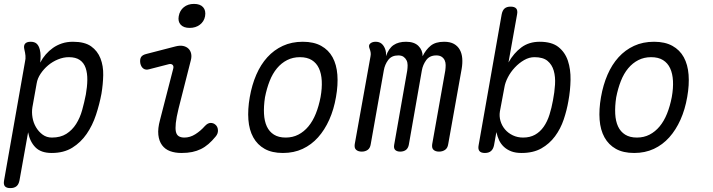

<svg xmlns="http://www.w3.org/2000/svg" viewBox="-32 -774 3652 984"><path d="M174 -453Q186 -476 202.5 -495Q219 -514 239.5 -528.5Q260 -543 285.5 -551.5Q311 -560 342 -560Q402 -560 435 -536.5Q468 -513 483 -474.5Q498 -436 497 -389Q496 -342 488 -294Q478 -240 460 -185.5Q442 -131 412 -87.5Q382 -44 338.5 -17Q295 10 233 10Q178 10 149.5 -19Q121 -48 112 -96L68 150Q64 171 52.5 180.5Q41 190 21 190Q1 190 -7 180.5Q-15 171 -11 150L96 -457Q100 -473 98.5 -488.5Q97 -504 93 -520Q88 -540 96.5 -550Q105 -560 125 -560Q145 -560 156 -550Q167 -540 172 -520Q176 -504 176 -487Q176 -470 174 -453ZM321 -481Q293 -481 265 -469.5Q237 -458 214.5 -439Q192 -420 176 -396Q160 -372 156 -347L134 -224Q130 -199 134.5 -172Q139 -145 152.5 -122Q166 -99 186.5 -84Q207 -69 234 -69Q278 -69 308 -88Q338 -107 358 -138.5Q378 -170 389 -209.5Q400 -249 408 -290Q415 -329 415.5 -364Q416 -399 407 -425.5Q398 -452 377 -466.5Q356 -481 321 -481Z M732 -419Q715 -414 703 -422.5Q691 -431 687 -450Q684 -470 691 -481.5Q698 -493 720 -498L867 -536Q890 -542 906.5 -538.5Q923 -535 933.5 -525Q944 -515 947.5 -499.5Q951 -484 946 -465L883 -217Q872 -172 869 -143.5Q866 -115 869.5 -99Q873 -83 884 -76Q895 -69 913 -69Q942 -69 969 -86Q996 -103 1018 -128Q1033 -144 1047.5 -144Q1062 -144 1072 -135Q1084 -125 1085 -107Q1086 -89 1073 -74Q1055 -52 1036.5 -36Q1018 -20 997.5 -10Q977 0 953 5Q929 10 898 10Q865 10 839.5 0.5Q814 -9 798.5 -30Q783 -51 779.5 -83Q776 -115 788 -159L856 -423Q859 -436 852 -442Q845 -448 833 -445ZM940 -631Q909 -631 894 -647.5Q879 -664 884 -691Q889 -720 910 -737Q931 -754 962 -754Q994 -754 1009 -737Q1024 -720 1019 -691Q1014 -664 992.5 -647.5Q971 -631 940 -631Z M1418 10Q1362 10 1324.5 -11Q1287 -32 1266 -70Q1245 -108 1241 -160.5Q1237 -213 1248 -276Q1259 -339 1281.5 -391Q1304 -443 1338 -480.5Q1372 -518 1417.5 -539Q1463 -560 1520 -560Q1576 -560 1614 -539Q1652 -518 1672.5 -480.5Q1693 -443 1697 -391Q1701 -339 1690 -277Q1679 -213 1655.5 -160.5Q1632 -108 1598 -70Q1564 -32 1519 -11Q1474 10 1418 10ZM1432 -69Q1468 -69 1497 -84Q1526 -99 1548.5 -126Q1571 -153 1586.5 -191.5Q1602 -230 1611 -277Q1619 -322 1617 -359.5Q1615 -397 1602.5 -424Q1590 -451 1566 -466Q1542 -481 1505 -481Q1469 -481 1439.5 -466Q1410 -451 1387.5 -424Q1365 -397 1350 -359Q1335 -321 1326 -275Q1319 -229 1321 -191Q1323 -153 1335.5 -126Q1348 -99 1372 -84Q1396 -69 1432 -69Z M1822 3Q1804 3 1793.5 -6Q1783 -15 1786 -35L1867 -486Q1869 -496 1867.5 -505.5Q1866 -515 1862 -525Q1855 -542 1865.5 -551Q1876 -560 1893 -560Q1911 -560 1922.5 -551Q1934 -542 1941 -525Q1945 -515 1946 -505.5Q1947 -496 1946 -486Q1960 -526 1985 -543Q2010 -560 2049 -560Q2091 -560 2112.5 -538.5Q2134 -517 2134 -486Q2150 -519 2175 -539.5Q2200 -560 2244 -560Q2275 -560 2294.5 -549Q2314 -538 2324.5 -519Q2335 -500 2337 -475Q2339 -450 2334 -421L2265 -35Q2262 -15 2249 -6Q2236 3 2218 3Q2200 3 2190 -6Q2180 -15 2183 -35L2250 -412Q2252 -427 2252 -440.5Q2252 -454 2247 -465Q2242 -476 2231.5 -483Q2221 -490 2204 -490Q2170 -490 2152.5 -466Q2135 -442 2130 -413L2063 -31Q2059 -13 2047.5 -5Q2036 3 2019 3Q2003 3 1994 -5Q1985 -13 1988 -31L2055 -412Q2057 -426 2057 -440Q2057 -454 2051.5 -465Q2046 -476 2036 -483Q2026 -490 2009 -490Q1975 -490 1957.5 -466.5Q1940 -443 1935 -413L1868 -35Q1865 -15 1852.5 -6Q1840 3 1822 3Z M2453 10Q2433 10 2425 0Q2417 -10 2421 -30L2539 -700Q2543 -721 2554 -730.5Q2565 -740 2585 -740Q2605 -740 2613.5 -730.5Q2622 -721 2618 -700L2574 -454Q2601 -502 2640 -531Q2679 -560 2734 -560Q2796 -560 2830 -533Q2864 -506 2878.5 -462.5Q2893 -419 2892 -364.5Q2891 -310 2881 -256Q2873 -209 2857 -161.5Q2841 -114 2812.5 -75.5Q2784 -37 2742.5 -13.5Q2701 10 2641 10Q2610 10 2588 1.5Q2566 -7 2550.5 -21.5Q2535 -36 2526 -55Q2517 -74 2512 -97L2500 -30Q2496 -10 2484.5 0Q2473 10 2453 10ZM2649 -69Q2684 -69 2710 -83.5Q2736 -98 2754.5 -124.5Q2773 -151 2784 -186Q2795 -221 2802 -260Q2810 -301 2812.5 -340.5Q2815 -380 2806 -411.5Q2797 -443 2774 -462Q2751 -481 2707 -481Q2680 -481 2654 -466Q2628 -451 2606.5 -428Q2585 -405 2571 -378Q2557 -351 2553 -326L2530 -203Q2526 -178 2533 -154Q2540 -130 2556 -111Q2572 -92 2596 -80.5Q2620 -69 2649 -69Z M3218 10Q3162 10 3124.5 -11Q3087 -32 3066 -70Q3045 -108 3041 -160.5Q3037 -213 3048 -276Q3059 -339 3081.5 -391Q3104 -443 3138 -480.5Q3172 -518 3217.5 -539Q3263 -560 3320 -560Q3376 -560 3414 -539Q3452 -518 3472.5 -480.5Q3493 -443 3497 -391Q3501 -339 3490 -277Q3479 -213 3455.5 -160.5Q3432 -108 3398 -70Q3364 -32 3319 -11Q3274 10 3218 10ZM3232 -69Q3268 -69 3297 -84Q3326 -99 3348.5 -126Q3371 -153 3386.5 -191.5Q3402 -230 3411 -277Q3419 -322 3417 -359.5Q3415 -397 3402.5 -424Q3390 -451 3366 -466Q3342 -481 3305 -481Q3269 -481 3239.5 -466Q3210 -451 3187.5 -424Q3165 -397 3150 -359Q3135 -321 3126 -275Q3119 -229 3121 -191Q3123 -153 3135.5 -126Q3148 -99 3172 -84Q3196 -69 3232 -69Z"/></svg>

Font: Maple Mono NL Light
Style: Italic
Weight: 300
Italic angle: -10°
Monospace: yes
Designer: subframe7536
Version: Version 7.000